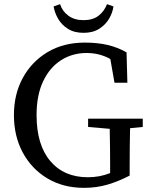

<svg xmlns="http://www.w3.org/2000/svg" viewBox="-20 -889 722 924"><path d="M384 15Q284 15 208 -30.5Q132 -76 89.5 -155Q47 -234 47 -335Q47 -436 90 -514.5Q133 -593 209.5 -638.5Q286 -684 388 -684Q450 -684 498.5 -672.5Q547 -661 589 -637L593 -491H531L511 -605Q459 -634 397 -634Q328 -634 273.5 -599Q219 -564 187.5 -497.5Q156 -431 156 -335Q156 -192 222 -114Q288 -36 403 -36Q460 -36 510 -56V-88Q510 -133 509.5 -178.5Q509 -224 508 -269L404 -278V-318H667V-278L606 -272Q605 -227 604.5 -181Q604 -135 604 -88V-44Q552 -17 499 -1Q446 15 384 15ZM238 -858 269 -869Q280 -835 309 -813.5Q338 -792 382 -792Q427 -792 454.5 -813.5Q482 -835 495 -869L526 -858Q522 -828 505 -799Q488 -770 457.5 -750.5Q427 -731 382 -731Q337 -731 306.5 -750.5Q276 -770 259.5 -799Q243 -828 238 -858Z"/></svg>

Font: Source Serif Pro
Style: Regular
Weight: 400
Designer: Frank Grießhammer
Foundry: Adobe Systems Incorporated
Version: Version 3.001;hotconv 1.0.111;makeotfexe 2.5.65597